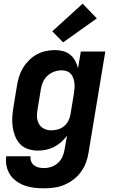

<svg xmlns="http://www.w3.org/2000/svg" viewBox="-20 -810 640 1043"><path d="M220 213Q193 213 166.5 210Q140 207 115.5 198.5Q91 190 70 175Q49 160 35 139Q21 118 15.5 92Q10 66 14 39H146Q144 54 149.5 67.5Q155 81 166 89Q177 97 191.5 100Q206 103 220 103Q240 103 260 96Q280 89 295.5 74.5Q311 60 319.5 40.5Q328 21 331 1L344 -73Q330 -54 312 -38Q294 -22 273 -11.5Q252 -1 230 3.5Q208 8 185 8Q158 8 132 -0.5Q106 -9 88.5 -28Q71 -47 61.5 -72Q52 -97 48.5 -123.5Q45 -150 47 -178Q49 -206 54 -234L72 -344Q76 -369 83.5 -393.5Q91 -418 104.5 -440.5Q118 -463 137.5 -482.5Q157 -502 180 -514.5Q203 -527 228.5 -532.5Q254 -538 279 -538Q302 -538 323.5 -532Q345 -526 361.5 -512.5Q378 -499 388.5 -479.5Q399 -460 404 -439L419 -530H552L461 19Q457 46 447 73Q437 100 420 123.5Q403 147 379.5 165Q356 183 329.5 194Q303 205 275.5 209Q248 213 220 213ZM258 -102Q276 -102 294.5 -107Q313 -112 328 -124.5Q343 -137 351.5 -154Q360 -171 363 -189L381 -299Q383 -314 384.5 -328.5Q386 -343 384.5 -357Q383 -371 378.5 -384.5Q374 -398 365.5 -408Q357 -418 343.5 -423Q330 -428 315 -428Q295 -428 275 -421Q255 -414 239 -399.5Q223 -385 214 -365.5Q205 -346 202 -326L184 -216Q180 -195 181 -174.5Q182 -154 191.5 -137Q201 -120 219 -111Q237 -102 258 -102ZM323 -580 264 -640 429 -790 506 -710Z"/></svg>

Font: Iosevka Curly XBdEx
Style: Italic
Weight: 800
Width: 7
Italic angle: -9°
Monospace: yes
Designer: Belleve Invis
Foundry: Belleve Invis
Version: Version 11.1.0; ttfautohint (v1.8.3)